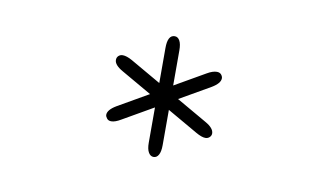

<svg xmlns="http://www.w3.org/2000/svg" viewBox="-41 -827 702 415"><g transform="rotate(10 309.5 -619.5)"><path d="M210.5 -546.5Q204 -546.5 200.8 -550.8Q197.5 -555 197.5 -558.5Q197.5 -569.5 216 -580.5L283 -619L216 -657.5Q197.5 -668 197.5 -679Q197.5 -684.5 201.2 -688Q205 -691.5 210.5 -691.5Q219 -691.5 231.5 -684.5L298.5 -646V-723Q298.5 -751.5 314 -751.5Q321 -751.5 325 -744.2Q329 -737 329 -723V-646L396 -684.5Q408 -691.5 417 -691.5Q423.5 -691.5 426.8 -687.5Q430 -683.5 430 -679.5Q430 -668.5 411.5 -657.5L344.5 -619L411.5 -580.5Q430 -570 430 -558.5Q430 -553.5 426.2 -550Q422.5 -546.5 417 -546.5Q409 -546.5 396 -554L329 -592.5V-515Q329 -501 325 -493.8Q321 -486.5 314 -486.5Q307 -486.5 302.8 -493.8Q298.5 -501 298.5 -515V-592.5L231.5 -554Q219 -546.5 210.5 -546.5Z"/></g></svg>

Font: Sono ExtraLight Monospace ExtraLight
Style: Regular
Weight: 250
Version: Version 2.112